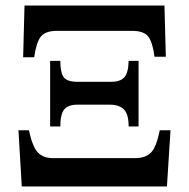

<svg xmlns="http://www.w3.org/2000/svg" viewBox="-20 -677 685 697"><path d="M586 0H59L47 -204H85Q98 -144 117.5 -123.5Q137 -103 172 -103H470Q509 -103 528.5 -123.5Q548 -144 560 -204H599ZM104 -469H64L69 -657H577L582 -471H541Q534 -524 518 -544.5Q502 -565 459 -565H187Q145 -565 128.5 -544.5Q112 -524 104 -469ZM199 -218H162V-456H199Q199 -413 211.5 -396.5Q224 -380 262 -380H383Q417 -380 431.5 -396.5Q446 -413 447 -456H483V-218H447Q447 -263 429.5 -280Q412 -297 380 -297H261Q227 -297 213 -279.5Q199 -262 199 -218Z"/></svg>

Font: STIX Two Text SemiBold
Style: Regular
Weight: 600
Designer: Ross Mills, John Hudson & Paul Hanslow, Tiro Typeworks Ltd; with prior portions MicroPress Inc., and Coen Hoffman.
Foundry: Tiro Typeworks Ltd
Version: Version 2.13 b171